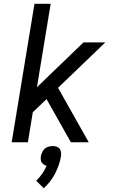

<svg xmlns="http://www.w3.org/2000/svg" viewBox="-20 -755 616 1019"><path d="M42 0H128L154 -159L227 -229L248 -192L356 0H451L288 -289L539 -530H423L176 -292L249 -735H163ZM212 244Q250 210 273 165Q296 120 304 73Q306 59 302 45.5Q298 32 286 26Q274 20 259 20Q245 20 230.5 26Q216 32 208 45.5Q200 59 197 73Q195 85 197 96Q199 107 207.5 114.5Q216 122 227 125Q218 147 204 167Q190 187 172 204Z"/></svg>

Font: Iosevka Sparkle Oblique
Style: Regular
Weight: 400
Italic angle: -9°
Designer: Belleve Invis
Foundry: Belleve Invis
Version: Version 4.5.0; ttfautohint (v1.8.3)